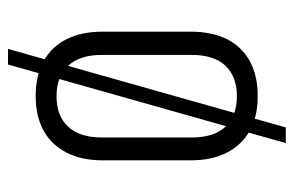

<svg xmlns="http://www.w3.org/2000/svg" viewBox="-147 -510 733 479"><g transform="rotate(90 219.5 -270.5)"><path d="M220 7Q169 7 133 -12.5Q97 -32 78 -69.5Q59 -107 59 -160V-380Q59 -433 78 -470.5Q97 -508 133 -527.5Q169 -547 220 -547Q270 -547 305.5 -527.5Q341 -508 360.5 -470.5Q380 -433 380 -380V-160Q380 -107 360.5 -69.5Q341 -32 305.5 -12.5Q270 7 220 7ZM220 -45Q269 -45 296 -74Q323 -103 323 -158V-382Q323 -438 296 -466.5Q269 -495 220 -495Q171 -495 144 -466.5Q117 -438 117 -382V-158Q117 -103 144 -74Q171 -45 220 -45ZM337 -617 141 76H102L298 -617Z"/></g></svg>

Font: Pathway Extreme Condensed Thin
Style: Regular
Weight: 250
Width: 3
Version: Version 1.001;gftools[0.9.26]